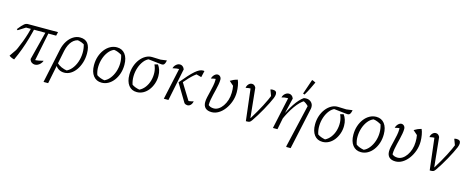

<svg xmlns="http://www.w3.org/2000/svg" viewBox="-43 -1536 6151 2526"><g transform="rotate(15 3033.0 -273.5)"><path d="M117 10Q95 5 77.5 -3Q60 -11 46 -22L153 -178L76 -46Q127 -141 168.5 -251.5Q210 -362 239 -486H280Q261 -400 237 -315Q213 -230 183 -149Q153 -68 117 10ZM382 -31 371 -52Q402 -53 433.5 -58.5Q465 -64 497 -73Q487 -47 470.5 -29.5Q454 -12 434.5 -3Q415 6 396 6Q372 6 352.5 -8Q333 -22 325 -51L436 -486H474ZM62 -373 48 -384Q74 -417 92 -437Q110 -457 123.5 -467.5Q137 -478 148.5 -482Q160 -486 172 -486H582L570 -435H160Z M567 196 667 -276Q682 -340 713.5 -389Q745 -438 789 -466Q833 -494 881 -494Q953 -494 988 -449Q1023 -404 1023 -313Q1023 -247 1005 -189Q987 -131 956 -86.5Q925 -42 884 -17Q843 8 797 8Q755 8 722 -11.5Q689 -31 672 -66L679 -97Q738 -39 836 -26L805 -22Q852 -38 887.5 -80Q923 -122 943.5 -181Q964 -240 965.5 -304.5Q967 -369 947 -430L971 -409Q944 -424 918 -435Q892 -446 861 -449L893 -455Q829 -452 786 -404Q743 -356 724 -271L630 196Z M1305 8Q1234 8 1192.5 -45Q1151 -98 1151 -190Q1151 -254 1169 -308.5Q1187 -363 1219 -405Q1251 -447 1293.5 -470.5Q1336 -494 1384 -494Q1455 -494 1496 -441.5Q1537 -389 1537 -296Q1537 -232 1519 -177.5Q1501 -123 1469.5 -81Q1438 -39 1396 -15.5Q1354 8 1305 8ZM1334 -32Q1375 -49 1407.5 -90.5Q1440 -132 1458.5 -186Q1477 -240 1478 -299.5Q1479 -359 1461 -413Q1435 -428 1409 -438.5Q1383 -449 1355 -452Q1312 -434 1280 -392.5Q1248 -351 1230 -296.5Q1212 -242 1210.5 -183.5Q1209 -125 1228 -73Q1251 -57 1277.5 -47Q1304 -37 1334 -32Z M1785 8Q1714 8 1673.5 -44.5Q1633 -97 1633 -189Q1633 -251 1651.5 -306Q1670 -361 1702.5 -403Q1735 -445 1777.5 -468.5Q1820 -492 1867 -490L1979 -486L2062 -497Q2057 -469 2049.5 -454Q2042 -439 2033 -434Q2024 -429 2010 -429Q2005 -429 1999 -430Q1993 -431 1986 -431L1795 -452L1837 -454Q1794 -438 1762 -397Q1730 -356 1711.5 -301Q1693 -246 1691.5 -186Q1690 -126 1708 -72Q1729 -57 1754.5 -47.5Q1780 -38 1811 -32Q1854 -53 1885 -94.5Q1916 -136 1931 -189Q1946 -242 1943.5 -298Q1941 -354 1917 -404L1962 -416Q1983 -388 1995 -351Q2007 -314 2007 -268Q2007 -212 1989 -161.5Q1971 -111 1941 -73Q1911 -35 1871 -13.5Q1831 8 1785 8Z M2431 -14 2284 -259 2329 -290 2491 -28 2456 -56Q2470 -55 2483 -56Q2496 -57 2510 -60.5Q2524 -64 2542 -69Q2538 -46 2528 -30Q2518 -14 2504 -5.5Q2490 3 2474 3Q2463 3 2452 -1Q2441 -5 2431 -14ZM2284 -259Q2337 -323 2377.5 -367.5Q2418 -412 2449.5 -439.5Q2481 -467 2507 -479.5Q2533 -492 2555 -492Q2560 -492 2564.5 -491.5Q2569 -491 2575 -490L2555 -402L2470 -425L2511 -441Q2482 -420 2455 -397Q2428 -374 2395.5 -340Q2363 -306 2318 -253ZM2153 0 2253 -460 2264 -429Q2233 -430 2210 -427Q2187 -424 2159 -417Q2165 -440 2178.5 -456.5Q2192 -473 2208.5 -482Q2225 -491 2243 -491Q2263 -491 2279.5 -478.5Q2296 -466 2306 -441L2216 0Z M2805 8Q2748 8 2719 -19.5Q2690 -47 2690 -99Q2690 -129 2698.5 -167Q2707 -205 2717.5 -247.5Q2728 -290 2736.5 -332.5Q2745 -375 2745 -414Q2745 -421 2744 -430.5Q2743 -440 2741 -449L2772 -429Q2759 -430 2746.5 -429Q2734 -428 2718 -425Q2702 -422 2682 -417Q2687 -438 2699 -455Q2711 -472 2726 -481.5Q2741 -491 2755 -491Q2777 -491 2792 -475Q2807 -459 2807 -434Q2807 -404 2800.5 -368.5Q2794 -333 2785 -295Q2776 -257 2766.5 -219Q2757 -181 2751 -145Q2745 -109 2745 -79Q2745 -71 2745.5 -65Q2746 -59 2747 -56L2735 -81Q2754 -62 2774 -54.5Q2794 -47 2820 -47Q2853 -47 2884 -67Q2915 -87 2940 -123Q2965 -159 2980 -205.5Q2995 -252 2996 -306Q2997 -332 2995 -354.5Q2993 -377 2989 -400L2930 -452Q2952 -466 2974.5 -476Q2997 -486 3028 -494Q3042 -464 3050 -419Q3058 -374 3058 -330Q3058 -263 3036.5 -202.5Q3015 -142 2979 -94Q2943 -46 2898 -19Q2853 8 2805 8Z M3322 -50Q3390 -160 3439 -254Q3488 -348 3518 -426L3516 -375L3476 -481Q3490 -486 3508 -486Q3535 -486 3548.5 -475Q3562 -464 3562 -440Q3562 -417 3549 -384Q3534 -349 3511.5 -303.5Q3489 -258 3461.5 -209Q3434 -160 3405 -112.5Q3376 -65 3350 -28Q3341 -16 3335.5 -10Q3330 -4 3322 0Q3314 4 3302.5 5Q3291 6 3272 6L3216 -463L3242 -427Q3216 -426 3194 -424Q3172 -422 3155 -417Q3157 -438 3167.5 -454.5Q3178 -471 3192.5 -480.5Q3207 -490 3224 -490Q3242 -490 3255.5 -480Q3269 -470 3278 -451L3319 -50Z M3871 189 4010 -413 4012 -390Q3989 -414 3971.5 -426Q3954 -438 3930 -449L3949 -450Q3892 -417 3831.5 -332.5Q3771 -248 3719 -126L3707 -154Q3733 -215 3760.5 -266.5Q3788 -318 3816 -360Q3844 -402 3872.5 -433Q3901 -464 3929 -484Q3937 -486 3945 -487Q3953 -488 3962 -488Q4003 -488 4030.5 -462.5Q4058 -437 4058 -397Q4058 -392 4057.5 -385.5Q4057 -379 4056 -373L3933 196H3875ZM3639 0 3738 -460 3749 -429Q3741 -429 3733 -429Q3725 -429 3716 -429Q3697 -429 3679 -426Q3661 -423 3643 -417Q3649 -441 3662.5 -457.5Q3676 -474 3693 -482.5Q3710 -491 3727 -491Q3747 -491 3764 -479Q3781 -467 3791 -441L3743 -238L3748 -237L3701 0ZM3927 -532 3905 -540 3972 -737 3979 -743 4024 -722Q4004 -678 3980.5 -630Q3957 -582 3927 -532Z M4314 8Q4243 8 4202.5 -44.5Q4162 -97 4162 -189Q4162 -251 4180.5 -306Q4199 -361 4231.5 -403Q4264 -445 4306.5 -468.5Q4349 -492 4396 -490L4508 -486L4591 -497Q4586 -469 4578.5 -454Q4571 -439 4562 -434Q4553 -429 4539 -429Q4534 -429 4528 -430Q4522 -431 4515 -431L4324 -452L4366 -454Q4323 -438 4291 -397Q4259 -356 4240.5 -301Q4222 -246 4220.5 -186Q4219 -126 4237 -72Q4258 -57 4283.5 -47.5Q4309 -38 4340 -32Q4383 -53 4414 -94.5Q4445 -136 4460 -189Q4475 -242 4472.5 -298Q4470 -354 4446 -404L4491 -416Q4512 -388 4524 -351Q4536 -314 4536 -268Q4536 -212 4518 -161.5Q4500 -111 4470 -73Q4440 -35 4400 -13.5Q4360 8 4314 8Z M4838 8Q4767 8 4725.5 -45Q4684 -98 4684 -190Q4684 -254 4702 -308.5Q4720 -363 4752 -405Q4784 -447 4826.5 -470.5Q4869 -494 4917 -494Q4988 -494 5029 -441.5Q5070 -389 5070 -296Q5070 -232 5052 -177.5Q5034 -123 5002.5 -81Q4971 -39 4929 -15.5Q4887 8 4838 8ZM4867 -32Q4908 -49 4940.5 -90.5Q4973 -132 4991.5 -186Q5010 -240 5011 -299.5Q5012 -359 4994 -413Q4968 -428 4942 -438.5Q4916 -449 4888 -452Q4845 -434 4813 -392.5Q4781 -351 4763 -296.5Q4745 -242 4743.5 -183.5Q4742 -125 4761 -73Q4784 -57 4810.5 -47Q4837 -37 4867 -32Z M5309 8Q5252 8 5223 -19.5Q5194 -47 5194 -99Q5194 -129 5202.5 -167Q5211 -205 5221.5 -247.5Q5232 -290 5240.5 -332.5Q5249 -375 5249 -414Q5249 -421 5248 -430.5Q5247 -440 5245 -449L5276 -429Q5263 -430 5250.5 -429Q5238 -428 5222 -425Q5206 -422 5186 -417Q5191 -438 5203 -455Q5215 -472 5230 -481.5Q5245 -491 5259 -491Q5281 -491 5296 -475Q5311 -459 5311 -434Q5311 -404 5304.5 -368.5Q5298 -333 5289 -295Q5280 -257 5270.5 -219Q5261 -181 5255 -145Q5249 -109 5249 -79Q5249 -71 5249.5 -65Q5250 -59 5251 -56L5239 -81Q5258 -62 5278 -54.5Q5298 -47 5324 -47Q5357 -47 5388 -67Q5419 -87 5444 -123Q5469 -159 5484 -205.5Q5499 -252 5500 -306Q5501 -332 5499 -354.5Q5497 -377 5493 -400L5434 -452Q5456 -466 5478.5 -476Q5501 -486 5532 -494Q5546 -464 5554 -419Q5562 -374 5562 -330Q5562 -263 5540.5 -202.5Q5519 -142 5483 -94Q5447 -46 5402 -19Q5357 8 5309 8Z M5826 -50Q5894 -160 5943 -254Q5992 -348 6022 -426L6020 -375L5980 -481Q5994 -486 6012 -486Q6039 -486 6052.5 -475Q6066 -464 6066 -440Q6066 -417 6053 -384Q6038 -349 6015.5 -303.5Q5993 -258 5965.5 -209Q5938 -160 5909 -112.5Q5880 -65 5854 -28Q5845 -16 5839.5 -10Q5834 -4 5826 0Q5818 4 5806.5 5Q5795 6 5776 6L5720 -463L5746 -427Q5720 -426 5698 -424Q5676 -422 5659 -417Q5661 -438 5671.5 -454.5Q5682 -471 5696.5 -480.5Q5711 -490 5728 -490Q5746 -490 5759.5 -480Q5773 -470 5782 -451L5823 -50Z"/></g></svg>

Font: Piazzolla 8pt ExtraLight
Style: Italic
Weight: 250
Italic angle: -11.3°
Designer: Juan Pablo del Peral
Foundry: Huerta Tipografica
Version: Version 2.001